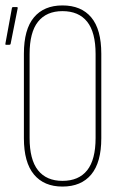

<svg xmlns="http://www.w3.org/2000/svg" viewBox="-20 -681 447 707"><path d="M210 6Q142 6 105 -38.5Q68 -83 68 -172V-483Q68 -573 105 -617Q142 -661 210 -661Q279 -661 316 -617Q353 -573 353 -483V-172Q353 -83 316 -38.5Q279 6 210 6ZM210 -15Q270 -15 301 -54Q332 -93 332 -173V-482Q332 -562 301 -601Q270 -640 210 -640Q151 -640 120 -601Q89 -562 89 -482V-173Q89 -93 120 -54Q151 -15 210 -15ZM2 -516Q-1 -516 0 -521L24 -652Q25 -655 28 -655H42Q46 -655 45 -650L19 -519Q18 -516 14 -516Z"/></svg>

Font: Sofia Sans Extra Condensed Thin
Style: Regular
Weight: 250
Version: Version 4.100